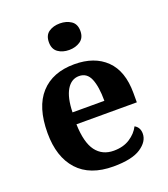

<svg xmlns="http://www.w3.org/2000/svg" viewBox="-142 -870 855 980"><g transform="rotate(-20 285.5 -380.0)"><path d="M306 10Q179 10 113 -62.5Q47 -135 47 -265Q47 -406 112 -477.5Q177 -549 295 -549Q404 -549 466.5 -488Q529 -427 529 -308V-257H201Q204 -157 238.5 -111Q273 -65 335 -65Q387 -65 423 -88.5Q459 -112 476 -146Q503 -131 503 -97Q503 -54 455 -22Q407 10 306 10ZM376 -321Q376 -398 358 -441Q340 -484 297 -484Q255 -484 230 -442.5Q205 -401 203 -321ZM297 -626Q261 -626 236.5 -643.5Q212 -661 212 -698Q212 -736 236.5 -753Q261 -770 297 -770Q332 -770 357.5 -753Q383 -736 383 -698Q383 -661 357.5 -643.5Q332 -626 297 -626Z"/></g></svg>

Font: Noto Serif Oriya
Style: Bold
Weight: 700
Designer: David Williams
Foundry: Google LLC, David Williams
Version: Version 1.051; ttfautohint (v1.8.4.7-5d5b)